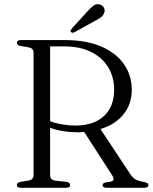

<svg xmlns="http://www.w3.org/2000/svg" viewBox="-20 -890 724 910"><path d="M604.5 -464.5Q604.5 -395.5 564.2 -346.8Q524 -298 456 -278.5L598 -64Q607 -50 619.2 -41.8Q631.5 -33.5 653 -29.5Q672 -26 677.8 -22.5Q683.5 -19 683.5 -13Q683.5 0 663 0H485.5Q466 0 466 -13Q466 -22 481.5 -25.5L504.5 -29Q528 -34 512 -58.5L379 -264.5Q363.5 -263 349 -263Q313 -263 278.8 -268.5Q244.5 -274 217.5 -284.5V-59Q217.5 -38 241 -34L295.5 -28Q312.5 -24.5 312.5 -13Q312.5 0 293.5 0H78.5Q60 0 60 -13Q60 -24.5 77 -28L114.5 -34Q139 -38.5 139 -59V-641Q139 -661.5 114.5 -666L77 -672Q60 -675.5 60 -687Q60 -700 78.5 -700H287.5Q389 -700 459.8 -669.5Q530.5 -639 567.5 -585.8Q604.5 -532.5 604.5 -464.5ZM217.5 -670V-315.5Q241.5 -306 273.8 -300.5Q306 -295 338 -295Q424 -295 472.5 -339.8Q521 -384.5 521 -465.5Q521 -525 492.8 -571.2Q464.5 -617.5 411.8 -643.8Q359 -670 285.5 -670ZM392 -833.5Q409 -852.5 422.5 -862.8Q436 -873 452.5 -869Q466 -865.5 472 -854.5Q478 -843.5 475 -832.5Q471.5 -818.5 459.8 -809.2Q448 -800 430 -791L332.5 -737Q322.5 -732 316.5 -738.5Q313 -742 314.8 -746Q316.5 -750 319.5 -753.5Z"/></svg>

Font: Fraunces 9pt Light
Style: Regular
Weight: 300
Version: Version 1.000;[0bf87f6ff]